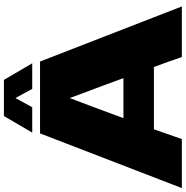

<svg xmlns="http://www.w3.org/2000/svg" viewBox="-4 -947 951 983"><g transform="rotate(-90 471.5 -455.5)"><path d="M671 0Q652 -57 620 -143H301L251 0H0L280 -726H648L930 0ZM563 -299Q525 -404 485 -509L461 -574Q426 -483 358 -299ZM554 -911 639 -766H508L461 -852L414 -766H284L369 -911Z"/></g></svg>

Font: Mantou Sans
Style: Regular
Weight: 400
Designer: Mant0u / artakana
Foundry: Mant0u / artakana
Version: Version 1.001;October 22, 2023;FontCreator 14.0.0.2901 64-bi